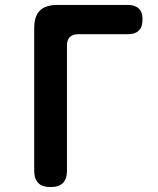

<svg xmlns="http://www.w3.org/2000/svg" viewBox="-20 -750 640 780"><path d="M186 10Q152 10 135.5 -6.5Q119 -23 119 -56V-636Q119 -684 142 -707Q165 -730 214 -730H499Q528 -730 543.5 -715.5Q559 -701 559 -671Q559 -641 544 -626Q529 -611 499 -611H299Q275 -611 263.5 -599.5Q252 -588 252 -564V-56Q252 -23 235.5 -6.5Q219 10 186 10Z"/></svg>

Font: Maple Mono Normal NL
Style: Bold
Weight: 700
Monospace: yes
Designer: subframe7536
Version: Version 7.000